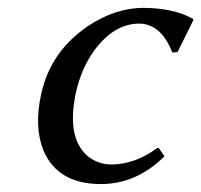

<svg xmlns="http://www.w3.org/2000/svg" viewBox="-20 -459 513 489"><path d="M335 -398.9Q270.5 -398.9 220.2 -330.6Q187 -284.7 173.3 -223.1Q148.4 -105.5 205.6 -59.6Q230.5 -40.5 264.6 -40Q325.2 -41 380.4 -82H384.3L398.9 -61Q327.6 9.8 236.8 9.8Q126.5 9.8 90.3 -76.7Q66.9 -135.3 84.5 -217.8Q107.9 -328.1 205.6 -393.6Q273.9 -438.5 344.2 -439Q422.9 -438.5 471.2 -411.1L472.7 -408.2L432.1 -326.2L418.9 -325.2Q390.6 -397.9 335 -398.9Z"/></svg>

Font: Linux Biolinum Slanted O
Style: Slanted
Weight: 400
Designer: Philipp H. Poll
Foundry: Philipp H. Poll
Version: Version 1.0.4